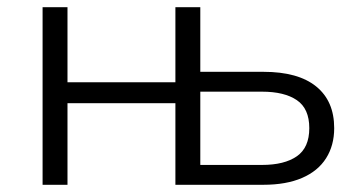

<svg xmlns="http://www.w3.org/2000/svg" viewBox="-20 -512 1004 532"><path d="M98 0V-492H167V-284H466V-492H535V-313H710Q806 -313 856 -272.5Q906 -232 906 -157Q906 -109 883.5 -73.5Q861 -38 817 -19Q773 0 710 0H466V-226H167V0ZM535 -55H706Q768 -55 802.5 -79Q837 -103 837 -157Q837 -211 802.5 -234.5Q768 -258 706 -258H535Z"/></svg>

Font: Nunito Sans 8pt Light
Style: Regular
Weight: 300
Version: Version 3.101;gftools[0.9.27]